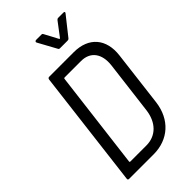

<svg xmlns="http://www.w3.org/2000/svg" viewBox="-270 -968 1044 1044"><g transform="rotate(-45 252.0 -446.0)"><path d="M229 -880 287 -774C289 -769 293 -768 298 -768H355C360 -768 364 -769 368 -774L452 -880C458 -886 456 -892 448 -892H407C402 -892 398 -889 395 -885L336 -807C335 -805 331 -805 330 -807L288 -886C286 -891 282 -892 277 -892H238C230 -892 226 -886 229 -880ZM60 0H249C363 0 444 -73 459 -190L498 -510C513 -627 449 -700 335 -700H146C140 -700 136 -696 135 -690L52 -10C51 -4 54 0 60 0ZM127 -66 197 -634C197 -636 200 -638 202 -638H329C400 -638 439 -587 429 -504L391 -196C380 -113 329 -63 258 -62H131C129 -62 127 -64 127 -66Z"/></g></svg>

Font: Barlow Semi Condensed
Style: Italic
Weight: 400
Width: 4
Italic angle: -7°
Designer: Jeremy Tribby
Foundry: Tribby Type
Version: Version 1.422;hotconv 1.0.109;makeotfexe 2.5.65596